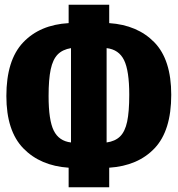

<svg xmlns="http://www.w3.org/2000/svg" viewBox="-20 -753 754 814"><path d="M443 -42V41H271V-42Q151 -50 79 -124Q7 -198 7 -346Q7 -498 78 -573Q149 -648 271 -655V-733H443V-655Q563 -647 634.5 -573.5Q706 -500 706 -351Q706 -199 635.5 -124.5Q565 -50 443 -42ZM528 -351Q528 -453 506 -498Q484 -543 432 -549V-149Q468 -154 489 -174.5Q510 -195 519 -237Q528 -279 528 -351ZM281 -149V-549Q245 -543 224.5 -522Q204 -501 195 -459Q186 -417 186 -346Q186 -243 208 -199Q230 -155 281 -149Z"/></svg>

Font: Fira Sans Compressed ExtraBold
Style: Regular
Weight: 800
Width: 1
Designer: bBox Type GmbH & Carrois Corporate GbR & Edenspiekermann AG
Foundry: bBox Type GmbH & Carrois Corporate GbR & Edenspiekermann AG
Version: Version 4.301